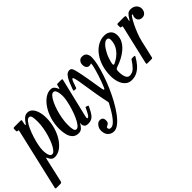

<svg xmlns="http://www.w3.org/2000/svg" viewBox="-84 -1153 2027 2027"><g transform="rotate(-45 930.0 -139.5)"><path d="M94.5 -519H172.5Q191 -519 193.5 -515.5Q196 -512 192 -496L187 -474.5Q182 -453.5 187.2 -450Q192.5 -446.5 202.5 -463.5Q220 -493 242.5 -511Q265 -529 292.5 -529Q326 -529 349 -504.5Q372 -480 384.2 -439.2Q396.5 -398.5 396.5 -349Q396.5 -276 377.2 -211Q358 -146 325.5 -96.2Q293 -46.5 252.2 -18.2Q211.5 10 168.5 10Q127.5 10 110.5 -28.5Q100.5 -51 97.2 -51.8Q94 -52.5 88 -26L30.5 228Q28 239.5 24 245.2Q20 251 5 251H-47.5Q-61 251 -62.8 247Q-64.5 243 -62.5 233L93 -438Q96 -451.5 96.5 -457.8Q97 -464 85.5 -464H82.5Q74.5 -464 73 -468.2Q71.5 -472.5 71.5 -484V-498.5Q71.5 -513 76.2 -516Q81 -519 94.5 -519ZM125.5 -134Q125.5 -109.5 129.2 -85.8Q133 -62 142.5 -46.5Q152 -31 168.5 -31Q186 -31 205 -53.5Q224 -76 241.5 -113.8Q259 -151.5 273 -197.8Q287 -244 295.2 -292.5Q303.5 -341 303.5 -384Q303.5 -428.5 297.5 -455.2Q291.5 -482 270 -482Q250.5 -482 230.2 -455.5Q210 -429 191.2 -386.8Q172.5 -344.5 157.8 -296.8Q143 -249 134.2 -205.5Q125.5 -162 125.5 -134Z M799 -114.5Q774 -58.5 746.2 -24.2Q718.5 10 667 10Q633 10 620.8 -5.5Q608.5 -21 609 -38Q609 -41.5 609.5 -43.8Q610 -46 610.5 -50Q611 -55.5 609.2 -55.5Q607.5 -55.5 604.5 -50Q594 -29.5 574.2 -9.8Q554.5 10 525 10Q481.5 10 456.2 -14.2Q431 -38.5 420.2 -79.2Q409.5 -120 409.5 -170Q409.5 -243 429.2 -308Q449 -373 482 -422.8Q515 -472.5 555.5 -500.8Q596 -529 637.5 -529Q666.5 -529 681.2 -512.2Q696 -495.5 701.5 -480.5Q706 -468.5 709.2 -467.5Q712.5 -466.5 715.5 -479L722 -507Q723.5 -514 726.2 -517Q729 -520 737 -520H785.5Q800.5 -520 803 -516.5Q805.5 -513 802.5 -501L699 -69Q696 -58 696 -48.5Q696 -37 702.5 -37Q715.5 -37 730.8 -62.2Q746 -87.5 764 -127Q767 -133.5 768.2 -135.2Q769.5 -137 776.5 -134.5L793.5 -128.5Q800.5 -126.5 801.2 -123.8Q802 -121 799 -114.5ZM682 -385Q682 -409.5 678.2 -433.2Q674.5 -457 665.2 -472.5Q656 -488 639 -488Q621.5 -488 602.5 -465.5Q583.5 -443 565.8 -405.2Q548 -367.5 534 -321.2Q520 -275 511.8 -226.5Q503.5 -178 503.5 -135Q503.5 -91 509.8 -64Q516 -37 537 -37Q556 -37 576.2 -63.5Q596.5 -90 615.5 -132.2Q634.5 -174.5 649.5 -222.2Q664.5 -270 673.2 -313.5Q682 -357 682 -385Z M1108 -414Q1085.5 -414 1073 -430.2Q1060.5 -446.5 1060.5 -475Q1060.5 -501.5 1076 -520.2Q1091.5 -539 1119 -539Q1155 -539 1171.2 -516.8Q1187.5 -494.5 1187.5 -460Q1187.5 -420.5 1174.8 -362.5Q1162 -304.5 1139.2 -236.8Q1116.5 -169 1086.2 -99Q1056 -29 1020.8 35Q985.5 99 948 149.8Q910.5 200.5 873 230.2Q835.5 260 801 260Q762 260 735 233Q708 206 708 156Q708 121.5 729.5 94.8Q751 68 777 68Q823 68 823 117Q823 143.5 811 154Q799 164.5 787 168.8Q775 173 775 181Q775 190 779.8 200Q784.5 210 806 210Q838.5 210 880 158.8Q921.5 107.5 962.5 29.5Q969.5 17 972.8 11.2Q976 5.5 976 -1.5Q976 -8.5 972 -24Q960 -77 949.8 -137.2Q939.5 -197.5 930.8 -254.5Q922 -311.5 914.5 -356.5Q907 -401.5 900.5 -424.5Q898.5 -432.5 895.2 -439.8Q892 -447 886 -447Q878 -447 866.2 -417.5Q854.5 -388 844.5 -355.5Q841.5 -346 838.2 -344Q835 -342 827.5 -342.5L813.5 -343.5Q801 -344.5 801.8 -350.2Q802.5 -356 806.5 -368Q820 -406 836 -443.8Q852 -481.5 873 -506.8Q894 -532 922 -532Q946 -532 955.2 -512.5Q964.5 -493 972.5 -457.5Q985 -402.5 997.8 -328Q1010.5 -253.5 1026.5 -155Q1032 -125.5 1039.2 -126.8Q1046.5 -128 1055.5 -151Q1082.5 -217.5 1100.2 -273Q1118 -328.5 1127 -365.8Q1136 -403 1136 -414Q1136 -420 1132.5 -420Q1130 -420 1124.2 -417Q1118.5 -414 1108 -414Z M1187 -180Q1187 -255 1207 -318.8Q1227 -382.5 1262.2 -430Q1297.5 -477.5 1343.5 -503.8Q1389.5 -530 1441 -530Q1488 -530 1515.8 -504.2Q1543.5 -478.5 1543.5 -432Q1543.5 -388 1522.5 -351.2Q1501.5 -314.5 1467 -285Q1432.5 -255.5 1390.8 -233.8Q1349 -212 1307 -198.5Q1291 -193.5 1285 -186.2Q1279 -179 1279 -155Q1279 -99.5 1293 -69.2Q1307 -39 1334.5 -39Q1376 -39 1407 -69.8Q1438 -100.5 1465 -144Q1469 -150.5 1473.2 -151.8Q1477.5 -153 1488.5 -153H1503Q1517.5 -153 1520 -150.2Q1522.5 -147.5 1516 -136Q1494.5 -97.5 1466.2 -64.2Q1438 -31 1401.2 -10.5Q1364.5 10 1317.5 10Q1273.5 10 1244.5 -16.8Q1215.5 -43.5 1201.2 -86.8Q1187 -130 1187 -180ZM1311 -244Q1376.5 -274 1418.2 -327.2Q1460 -380.5 1460.5 -447Q1461.5 -483 1431.5 -483Q1408.5 -483 1381.2 -454.2Q1354 -425.5 1330.5 -379Q1307 -332.5 1294 -278Q1289 -258 1291 -247.2Q1293 -236.5 1311 -244Z M1640.5 -520H1722Q1739.5 -520 1745 -516.5Q1750.5 -513 1747.5 -499L1740.5 -469Q1735.5 -448 1740 -450.5Q1744.5 -453 1753.5 -468Q1772 -498.5 1789 -514.2Q1806 -530 1834.5 -530Q1875 -530 1899.8 -506.8Q1924.5 -483.5 1924.5 -451Q1924.5 -419.5 1906.8 -399Q1889 -378.5 1862.5 -378.5Q1834 -378.5 1818.2 -393.5Q1802.5 -408.5 1802.5 -435.5Q1802.5 -452 1807.2 -459.5Q1812 -467 1812 -473.5Q1812 -478.5 1806.5 -478.5Q1800 -478.5 1783.5 -452.8Q1767 -427 1746.8 -386Q1726.5 -345 1708.5 -298Q1690.5 -251 1680.5 -208.5L1636.5 -17Q1634 -5.5 1631.2 -2.8Q1628.5 0 1614 0H1563Q1547.5 0 1546.2 -5Q1545 -10 1547.5 -21L1645.5 -442.5Q1649 -458 1647.8 -461.5Q1646.5 -465 1635 -465H1634Q1626 -465 1624 -469.2Q1622 -473.5 1622 -486V-506.5Q1622 -520 1640.5 -520Z"/></g></svg>

Font: Besley* Condensed
Style: Italic
Weight: 400
Width: 3
Italic angle: -13°
Designer: Owen Earl
Foundry: indestructible type*
Version: Version 3.000; ttfautohint (v1.8.3)